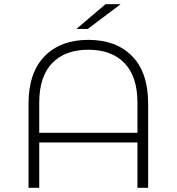

<svg xmlns="http://www.w3.org/2000/svg" viewBox="-20 -895 842 915"><path d="M686 -401V0H635V-216H167V0H116V-401Q116 -549 192.5 -627Q269 -705 401 -705Q534 -705 610 -627Q686 -549 686 -401ZM635 -262V-406Q635 -530 573.5 -594Q512 -658 401 -658Q290 -658 228.5 -594Q167 -530 167 -406V-262ZM483 -875H555L398 -757H344Z"/></svg>

Font: Montserrat Alternates Light
Style: Regular
Weight: 300
Designer: Julieta Ulanovsky
Foundry: Julieta Ulanovsky
Version: Version 7.200